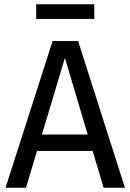

<svg xmlns="http://www.w3.org/2000/svg" viewBox="-20 -882 613 902"><path d="M415 -173H154L102 0H6L227 -689H347L567 0H467ZM392 -250 285 -610 177 -250ZM150 -793V-862H423V-793Z"/></svg>

Font: Statis Sans
Style: Regular
Weight: 400
Designer: bBox Type GmbH
Foundry: bBox Type GmbH
Version: Version 1.000